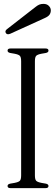

<svg xmlns="http://www.w3.org/2000/svg" viewBox="-20 -970 289 990"><path d="M34 0Q19 0 19 -11Q19 -20 32 -23L55 -27Q76 -31 82.5 -38Q89 -45 89 -66V-654Q89 -675 82.5 -682Q76 -689 55 -693L32 -697Q19 -700 19 -709Q19 -720 34 -720H215Q230 -720 230 -709Q230 -700 217 -697L194 -693Q173 -689 166.5 -682Q160 -675 160 -654V-66Q160 -45 166.5 -38Q173 -31 194 -27L217 -23Q230 -20 230 -11Q230 0 215 0ZM33 -796Q16 -789 10 -800Q3 -811 19 -822L163 -934Q173 -942 182 -946Q191 -950 204 -950Q222 -950 232 -939.5Q242 -929 242 -917Q242 -904 235.5 -894.5Q229 -885 211 -877Z"/></svg>

Font: Instrument Serif
Style: Regular
Weight: 400
Designer: Rodrigo Fuenzalida
Foundry: fragTYPE
Version: Version 1.000; ttfautohint (v1.8.4.7-5d5b);gftools[0.9.27]